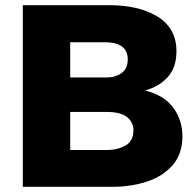

<svg xmlns="http://www.w3.org/2000/svg" viewBox="-20 -721 756 741"><path d="M414 0H68V-701H401Q509.5 -701 579.5 -662Q661 -616.5 661 -524Q661 -460 627 -423Q593 -386 540 -372Q614 -353 649 -305Q684 -257 684 -195Q684 -128.5 648 -85.5Q609 -40.5 547.2 -20.2Q485.5 0 414 0ZM391 -142Q434 -142 464.5 -159.5Q495 -177 495 -218Q495 -249 470.5 -269Q446 -289 391 -289H251V-142ZM391 -422Q425.5 -422 449.2 -439Q473 -456 473 -492Q473 -555 391 -558H251V-422Z"/></svg>

Font: Argentum Novus
Style: Bold
Weight: 700
Designer: Julieta Ulanovsky (font) & Cristiano Sobral (main changes)
Foundry: Julieta Ulanovsky (font) & Cristiano Sobral (main changes)
Version: Version 3.00;November 27, 2020;FontCreator 13.0.0.2655 64-bi